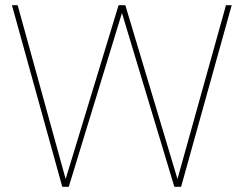

<svg xmlns="http://www.w3.org/2000/svg" viewBox="-20 -720 939 740"><path d="M220 0 26 -700H48L233 -30L437 -700H463L664 -30L851 -700H873L678 0H652L450 -670L245 0Z"/></svg>

Font: DM Sans Thin
Style: Regular
Weight: 100
Designer: Colophon Foundry, Jonny Pinhorn
Foundry: Colophon Foundry
Version: Version 4.004; ttfautohint (v1.8.4.7-5d5b)